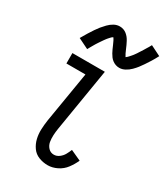

<svg xmlns="http://www.w3.org/2000/svg" viewBox="-189 -847 825 943"><g transform="rotate(30 223.0 -376.0)"><path d="M239 8Q265 8 291.5 -5Q318 -18 335.5 -41.5Q353 -65 364 -90L305 -117Q299 -102 291 -87.5Q283 -73 269 -62.5Q255 -52 239 -52Q220 -52 207.5 -65.5Q195 -79 192 -97Q189 -115 190 -134Q191 -153 194 -172L253 -530H69V-471H177L129 -182Q125 -155 124 -128.5Q123 -102 129 -77Q135 -52 149.5 -31.5Q164 -11 188 -1.5Q212 8 239 8ZM304 -582Q320 -582 336 -590.5Q352 -599 365 -612Q378 -625 386 -635.5Q394 -646 404 -660.5Q414 -675 424.5 -692Q435 -709 446 -730L388 -759Q384 -751 380 -744.5Q376 -738 372 -731.5Q368 -725 364.5 -719Q361 -713 357.5 -708Q354 -703 351 -698Q348 -693 345 -688.5Q342 -684 339 -680Q336 -676 333.5 -672.5Q331 -669 328.5 -666.5Q326 -664 321.5 -658.5Q317 -653 313.5 -650Q310 -647 305 -643Q300 -651 296 -659Q292 -667 287.5 -678Q283 -689 279 -697.5Q275 -706 270 -715.5Q265 -725 259 -732.5Q253 -740 245 -746.5Q237 -753 227 -756.5Q217 -760 206 -760Q189 -760 173.5 -751.5Q158 -743 145 -729.5Q132 -716 123.5 -705.5Q115 -695 105.5 -681Q96 -667 85.5 -650Q75 -633 63 -612L122 -583Q126 -591 130 -597.5Q134 -604 137.5 -610.5Q141 -617 144.5 -622.5Q148 -628 151.5 -633.5Q155 -639 158.5 -644Q162 -649 165 -653.5Q168 -658 170.5 -661.5Q173 -665 176 -669Q179 -673 181 -675.5Q183 -678 188 -683.5Q193 -689 196 -692Q199 -695 204 -698Q209 -692 213 -683.5Q217 -675 222 -664Q227 -653 230.5 -644.5Q234 -636 239.5 -626.5Q245 -617 250.5 -609.5Q256 -602 264.5 -595.5Q273 -589 283 -585.5Q293 -582 304 -582Z"/></g></svg>

Font: Iosevka Sparkle Light
Style: Italic
Weight: 300
Italic angle: -9°
Designer: Belleve Invis
Foundry: Belleve Invis
Version: Version 4.5.0; ttfautohint (v1.8.3)